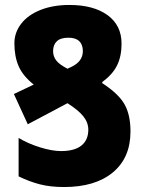

<svg xmlns="http://www.w3.org/2000/svg" viewBox="-20 -744 578 774"><path d="M506 -214Q506 -108 435 -49Q364 10 238 10Q183 10 140.5 -1Q98 -12 55 -33V-188Q93 -165 141.5 -150Q190 -135 226 -135Q281 -135 308.5 -157.5Q336 -180 336 -221Q336 -250 316 -275Q296 -300 252 -328L92 -243L36 -365L116 -403Q72 -438 55 -477.5Q38 -517 38 -569Q38 -613 65.5 -648.5Q93 -684 143.5 -704Q194 -724 260 -724Q357 -724 413.5 -683Q470 -642 470 -568Q470 -517 452 -480.5Q434 -444 392 -413V-409Q458 -366 482 -323.5Q506 -281 506 -214ZM314 -538Q314 -564 299.5 -578Q285 -592 256 -592Q224 -592 209 -577.5Q194 -563 194 -538Q194 -517 206.5 -500.5Q219 -484 252 -467L267 -474Q314 -496 314 -538Z"/></svg>

Font: Noto Sans Armenian Black Cond
Style: Regular
Weight: 900
Width: 3
Designer: Monotype Design team
Foundry: Monotype Imaging Inc.
Version: Version 1.000